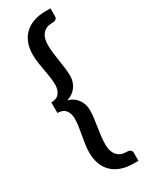

<svg xmlns="http://www.w3.org/2000/svg" viewBox="-237 -813 778 1004"><g transform="rotate(-30 152.0 -310.5)"><path d="M95 -208C95 -192 93.8 -176 91.2 -160C88.8 -144 86.1 -128 83.2 -112C80.4 -96 77.8 -79.9 75.2 -63.8C72.8 -47.6 71.5 -31.2 71.5 -14.5C71.5 9.8 75.1 32.1 82.2 52.2C89.4 72.4 100.2 89.7 114.8 104.2C129.2 118.7 147.4 130 169.2 138C191.1 146 216.8 150 246.5 150H273V101.5C273 93.8 270.2 88.2 264.8 84.5C259.2 80.8 254.2 79 249.5 79H242.5C217.8 79 198.8 71.2 185.5 55.8C172.2 40.2 165.5 19 165.5 -8C165.5 -26.3 166.6 -44 168.8 -61C170.9 -78 173.2 -94.7 175.8 -111C178.2 -127.3 180.6 -143.4 182.8 -159.3C184.9 -175.1 186 -191 186 -207C186 -232 179 -253.8 165 -272.5C151 -291.2 132.2 -303.7 108.5 -310C132.2 -316.7 151 -329.3 165 -348C179 -366.7 186 -388.5 186 -413.5C186 -429.5 184.9 -445.4 182.8 -461.2C180.6 -477.1 178.2 -493.2 175.8 -509.5C173.2 -525.8 170.9 -542.4 168.8 -559.3C166.6 -576.1 165.5 -593.8 165.5 -612.5C165.5 -639.5 172.2 -660.8 185.5 -676.5C198.8 -692.2 217.8 -700 242.5 -700H249.5C254.2 -700 259.2 -701.8 264.8 -705.3C270.2 -708.8 273 -714.3 273 -722V-770.5H246.5C216.8 -770.5 191.1 -766.5 169.2 -758.5C147.4 -750.5 129.2 -739.3 114.8 -724.8C100.2 -710.3 89.4 -692.9 82.2 -672.8C75.1 -652.6 71.5 -630.3 71.5 -606C71.5 -589.3 72.8 -572.9 75.2 -556.8C77.8 -540.6 80.4 -524.5 83.2 -508.5C86.1 -492.5 88.8 -476.5 91.2 -460.5C93.8 -444.5 95 -428.5 95 -412.5C95 -391.5 89.8 -374.5 79.2 -361.5C68.8 -348.5 52.7 -342 31 -342V-278.5C52.7 -278.5 68.8 -272 79.2 -259C89.8 -246 95 -229 95 -208Z"/></g></svg>

Font: Lato Semibold
Style: Regular
Weight: 600
Designer: Lukasz Dziedzic
Foundry: tyPoland Lukasz Dziedzic
Version: Version 2.006; 2014-01-15